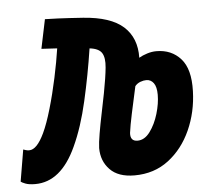

<svg xmlns="http://www.w3.org/2000/svg" viewBox="-63 -574 692 631"><g transform="rotate(-5 283.0 -258.5)"><path d="M356.4 9.8Q302.7 9.8 275.4 -18.6Q248 -46.9 248 -89.8Q248.5 -106.9 253.7 -137.2Q258.8 -167.5 266.1 -202.4Q273.4 -237.3 279.3 -268.1Q289.1 -319.3 292.2 -351.6Q295.4 -383.8 285.4 -399.7Q275.4 -415.5 245.1 -418.9Q231.9 -332 212.6 -247.6Q193.4 -163.1 164.6 -101.1Q113.8 9.8 28.8 9.8Q7.8 9.8 -3.9 5.1Q-15.6 0.5 -18.6 -2.4L-1 -106.9Q2 -106 7.1 -104.2Q12.2 -102.5 18.6 -102.5Q43.9 -102.5 68.4 -154.3Q82.5 -184.1 96.4 -231.9Q110.4 -279.8 121.6 -332.3Q132.8 -384.8 139.2 -428.2Q113.8 -429.7 87.4 -431.2L107.4 -527.3Q116.7 -527.3 150.6 -525.9Q184.6 -524.4 232.9 -521Q323.2 -514.6 365 -477.1Q406.7 -439.5 405.3 -374Q417 -380.9 432.4 -385.7Q447.8 -390.6 462.9 -390.6Q512.7 -390.6 543.2 -356.4Q573.7 -322.3 571.3 -249.5Q569.3 -180.7 542.7 -121.6Q516.1 -62.5 468.8 -26.4Q421.4 9.8 356.4 9.8ZM384.3 -282.2Q373.5 -234.4 365 -193.8Q356.4 -153.3 353.5 -130.4Q351.6 -103 376 -103Q399.4 -103 417.2 -127.2Q435.1 -151.4 445.1 -185.1Q455.1 -218.8 455.1 -247.6Q455.1 -273.9 445.8 -286.4Q436.5 -298.8 421.9 -298.8Q412.6 -298.8 402.1 -294.9Q391.6 -291 384.3 -282.2Z"/></g></svg>

Font: Cascadia Mono NF SemiBold
Style: Italic
Weight: 600
Italic angle: -10°
Monospace: yes
Designer: Aaron Bell
Foundry: Saja Typeworks
Version: Version 2404.023; ttfautohint (v1.8.4)